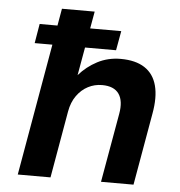

<svg xmlns="http://www.w3.org/2000/svg" viewBox="-52 -769 765 818"><g transform="rotate(5 330.5 -360.0)"><path d="M77 -564 91 -647H440L425 -564ZM54 0 180 -720H320L271 -444Q304 -482 349 -505.5Q394 -529 448 -529Q512 -529 551 -503.5Q590 -478 603 -428.5Q616 -379 603 -308L549 0H410L462 -295Q472 -351 451 -381Q430 -411 379 -411Q347 -411 319 -396.5Q291 -382 271 -354Q251 -326 244 -286L194 0Z"/></g></svg>

Font: DM Sans 11pt ExtraBold
Style: Italic
Weight: 800
Italic angle: -10°
Version: Version 4.004;gftools[0.9.30]